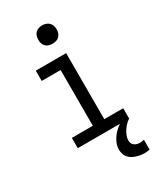

<svg xmlns="http://www.w3.org/2000/svg" viewBox="-233 -821 966 1133"><g transform="rotate(-30 250.0 -255.0)"><path d="M75 0V-70H218V-450H89V-520H296V-70H425V0ZM402 223Q388 223 373.5 220.5Q359 218 345.5 213.5Q332 209 319.5 201.5Q307 194 298 183Q289 172 285 158Q281 144 281 129Q281 101 294.5 75Q308 49 328 28.5Q348 8 373 -6.5Q398 -21 425 -30V0Q411 9 399 21.5Q387 34 378 48Q369 62 362.5 78Q356 94 356 111Q356 121 360 130Q364 139 372 145Q380 151 390 153.5Q400 156 410 156Q417 156 424 155Q431 154 438 152V219Q429 221 420 222Q411 223 402 223ZM255 -608Q242 -608 230 -611.5Q218 -615 209 -624Q200 -633 196.5 -645Q193 -657 193 -670Q193 -683 196.5 -695Q200 -707 209 -716Q218 -725 230 -729Q242 -733 255 -733Q268 -733 280 -729Q292 -725 301 -716Q310 -707 314 -695Q318 -683 318 -670Q318 -657 314 -645Q310 -633 301 -624Q292 -615 280 -611.5Q268 -608 255 -608Z"/></g></svg>

Font: Iosevka Term
Style: Regular
Weight: 400
Monospace: yes
Designer: Belleve Invis
Foundry: Belleve Invis
Version: Version 30.0.1